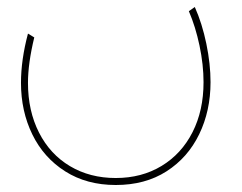

<svg xmlns="http://www.w3.org/2000/svg" viewBox="-20 -319 692 549"><path d="M40 -82Q40 -148 60 -223L78 -212Q60 -138 60 -82Q60 -2 91.5 60Q123 122 180 156Q237 190 311 190Q385 190 442 155.5Q499 121 530.5 59Q562 -3 562 -84Q562 -134 550.5 -188.5Q539 -243 520 -287L537 -299Q558 -252 570 -194Q582 -136 582 -84Q582 -2 549.5 65Q517 132 456 171Q395 210 311 210Q228 210 166.5 171Q105 132 72.5 65.5Q40 -1 40 -82Z"/></svg>

Font: Montserrat-Arabic Thin
Style: Regular
Weight: 250
Designer: Mohamed Gaber
Foundry: Kief Type Foundry
Version: Version 5.008